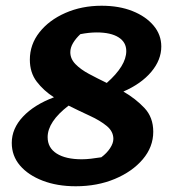

<svg xmlns="http://www.w3.org/2000/svg" viewBox="-20 -637 597 669"><path d="M244 12Q179 12 128.5 -7.5Q78 -27 49.5 -60.5Q21 -94 21 -139Q21 -189 60 -230.5Q99 -272 168 -298Q132 -321 108 -352.5Q84 -384 84 -429Q84 -482 117.5 -524.5Q151 -567 208 -592Q265 -617 334 -617Q395 -617 441.5 -598.5Q488 -580 515 -548Q542 -516 542 -475Q542 -428 507 -386.5Q472 -345 410 -318Q453 -293 483.5 -260.5Q514 -228 514 -178Q514 -125 477.5 -82Q441 -39 380 -13.5Q319 12 244 12ZM225 -455Q225 -432 243 -413.5Q261 -395 290 -379.5Q319 -364 352 -348Q420 -408 420 -459Q420 -490 393 -507Q366 -524 317 -524Q291 -524 260 -518Q244 -503 234.5 -487Q225 -471 225 -455ZM146 -159Q146 -122 177.5 -102Q209 -82 265 -82Q280 -82 297 -84Q314 -86 333 -89Q352 -103 363.5 -120.5Q375 -138 375 -153Q375 -179 352 -198Q329 -217 293 -233.5Q257 -250 219 -269Q146 -213 146 -159Z"/></svg>

Font: Piazzolla SC
Style: Bold Italic
Weight: 700
Italic angle: -11.3°
Designer: Juan Pablo del Peral
Foundry: Huerta Tipografica
Version: Version 1.330